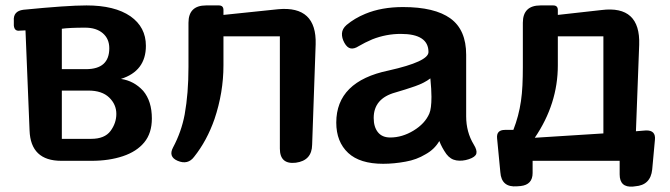

<svg xmlns="http://www.w3.org/2000/svg" viewBox="-20 -593 2469 708"><path d="M206 0Q93 0 89 -112L74 -481L53 -480Q33 -477 31 -499V-516Q28 -552 66 -557Q147 -565 205 -569Q263 -573 299 -573Q403 -573 461 -533Q518 -493 518 -424Q518 -331 426 -302Q474 -295 508 -258Q540 -220 540 -156Q540 -102 512 -68Q484 -34 433 -17Q382 0 318 0ZM316 -81Q366 -81 387.5 -110Q409 -139 409 -173Q409 -208 382.5 -233.5Q356 -259 306 -259H208V-81ZM297 -338Q383 -338 383 -415Q383 -450 359 -470.5Q335 -491 294 -491Q236 -491 208 -487V-338Z M635 0Q600 -15 618 -49Q649 -107 661 -171Q668 -210 671.5 -253.5Q675 -297 675 -346V-509Q675 -573 740 -573H787Q804 -573 804 -556V-538L1006 -559Q1148 -572 1144 -430L1131 -59Q1130 -1 1071 7Q1012 14 1012 -45V-459H804V-352Q804 -252 771 -154Q743 -74 696 -15Q673 16 635 0Z M1393 11Q1307 11 1264 -29Q1220 -70 1220 -141Q1220 -293 1413 -333Q1560 -366 1560 -401Q1560 -468 1458 -468Q1404 -468 1353 -448Q1325 -436 1303 -423Q1286 -412 1273 -414.5Q1260 -417 1250 -435Q1240 -453 1241 -470Q1242 -487 1258 -501Q1288 -526 1327 -542Q1387 -567 1466 -567Q1583 -567 1641 -525Q1699 -483 1699 -391V-164Q1699 -106 1727 -60Q1740 -39 1736.5 -26.5Q1733 -14 1709 -6Q1685 2 1663 -1.5Q1641 -5 1626 -25Q1609 -49 1600 -73Q1582 -42 1549 -24Q1516 -4 1476 3Q1433 11 1393 11ZM1419 -86Q1463 -86 1505 -111.5Q1547 -137 1563 -174Q1571 -192 1571 -236Q1571 -262 1567 -304Q1545 -287 1510.5 -275Q1476 -263 1438 -252Q1358 -230 1358 -158Q1358 -125 1373.5 -105.5Q1389 -86 1419 -86Z M2265 0H1944V45Q1944 88 1900 93L1887 94Q1829 99 1825 42L1813 -83Q1810 -114 1842 -114H1873Q1893 -165 1901 -220Q1905 -247 1906.5 -278.5Q1908 -310 1908 -346V-509Q1908 -573 1973 -573H2020Q2037 -573 2037 -556V-538L2198 -556Q2342 -574 2337 -428L2325 -109L2362 -112Q2399 -113 2395 -77L2385 32Q2379 90 2322 94L2314 95Q2265 99 2265 50ZM1952 -85 2205 -101V-459H2037V-352Q2037 -210 1952 -85Z"/></svg>

Font: MaokenZhuyuanTi
Style: Regular
Weight: 400
Designer: Fontworks Inc & LongZhuTi team: ZERO子、时光羊、荆南、频凡、刘鹏、Little White Dog、帆影Magmeta、奈白不弍、白日月球、ChaoTawei、雨三（排名不分先后）
Version: Version 1.000; 20230222